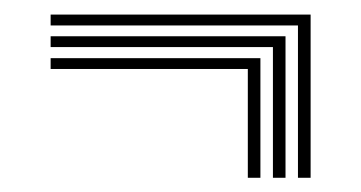

<svg xmlns="http://www.w3.org/2000/svg" viewBox="-20 -504 508 270"><path d="M416.8 -254H399V-468.2H51.2V-483.5H416.8ZM381.5 -254H363.8V-437.8H51.2V-453H381.5ZM346.2 -254H328.5V-407H51.2V-422.2H346.2Z"/></svg>

Font: Big Shoulders Inline Text Medium
Style: Regular
Weight: 500
Designer: Patric King
Foundry: XO Type Co
Version: Version 1.000